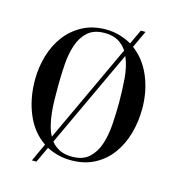

<svg xmlns="http://www.w3.org/2000/svg" viewBox="-114 -808 899 978"><g transform="rotate(15 335.0 -319.0)"><path d="M335 20Q297 20 265 11.5Q233 3 206 -11L167 72H143L187 -23Q120 -68 86 -149.5Q52 -231 52 -328Q52 -396 70.5 -458Q89 -520 125 -567Q161 -614 214 -642Q267 -670 335 -670Q374 -670 408.5 -660Q443 -650 472 -633L508 -710H533L491 -620Q553 -574 585.5 -496.5Q618 -419 618 -328Q618 -258 600 -195Q582 -132 546.5 -84Q511 -36 458 -8Q405 20 335 20ZM174 -328Q174 -293 174.5 -257.5Q175 -222 178.5 -189Q182 -156 189.5 -125.5Q197 -95 210 -71L452 -590Q434 -618 405.5 -634.5Q377 -651 335 -651Q278 -651 245.5 -622Q213 -593 197.5 -546.5Q182 -500 178 -442.5Q174 -385 174 -328ZM335 1Q392 1 424.5 -29Q457 -59 472.5 -106.5Q488 -154 492 -212.5Q496 -271 496 -328Q496 -391 491 -454Q486 -517 465 -565L224 -49Q242 -26 269 -12.5Q296 1 335 1Z"/></g></svg>

Font: Elsie
Style: Regular
Weight: 400
Designer: Alejandro Inler
Foundry: Alejandro Inler
Version: 1.001